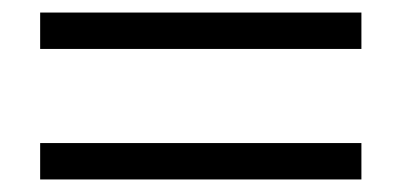

<svg xmlns="http://www.w3.org/2000/svg" viewBox="-20 -406 640 306"><path d="M44 -328V-386H556V-328ZM44 -120V-178H556V-120Z"/></svg>

Font: Chivo Mono Thin
Style: Regular
Weight: 250
Designer: Hector Gatti
Foundry: Omnibus-Type
Version: Version 1.008